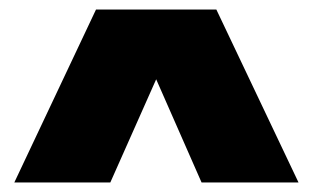

<svg xmlns="http://www.w3.org/2000/svg" viewBox="-20 -745 655 402"><path d="M433 -725 605 -363H402L307 -579L211 -363H10L181 -725Z"/></svg>

Font: Mantou Sans
Style: Regular
Weight: 400
Designer: Mant0u / artakana
Foundry: Mant0u / artakana
Version: Version 1.001;October 22, 2023;FontCreator 14.0.0.2901 64-bi